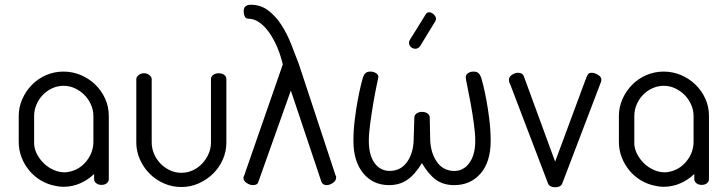

<svg xmlns="http://www.w3.org/2000/svg" viewBox="-20 -782 3069 810"><path d="M248 -480Q286 -480 320.5 -465.5Q355 -451 381.5 -425.5Q408 -400 423.5 -366Q439 -332 439 -293V-280V-184V-27Q439 -16 430.5 -9Q422 -2 408 -2Q395 -2 386 -9Q377 -16 377 -27V-48Q351 -23 318 -8.5Q285 6 248 6Q239 6 230 5Q221 4 213 2Q181 -4 153 -20.5Q125 -37 104 -62Q83 -87 71 -118Q59 -149 59 -183V-184V-280V-293Q59 -330 74 -364Q89 -398 114.5 -424Q140 -450 174.5 -465Q209 -480 248 -480ZM124 -280V-184V-173Q126 -150 137.5 -129Q149 -108 166.5 -91.5Q184 -75 206.5 -65Q229 -55 253 -55Q264 -55 275 -58Q318 -68 346 -104Q374 -140 374 -184V-280V-293Q374 -317 364 -340Q354 -363 337 -380.5Q320 -398 297 -409Q274 -420 248 -420Q222 -420 199 -409Q176 -398 159.5 -380.5Q143 -363 133.5 -340Q124 -317 124 -293Z M745 7Q706 7 671 -8.5Q636 -24 610.5 -50Q585 -76 570 -110Q555 -144 555 -181V-448Q555 -457 564.5 -465Q574 -473 588 -473Q601 -473 610.5 -465Q620 -457 620 -448V-181Q620 -157 629.5 -134Q639 -111 656 -93Q673 -75 696 -64Q719 -53 745 -53Q771 -53 793.5 -63.5Q816 -74 833 -92Q850 -110 860 -133Q870 -156 870 -181V-449Q870 -459 879.5 -466Q889 -473 903 -473Q917 -473 926 -466Q935 -459 935 -449V-181Q935 -143 920 -109Q905 -75 879 -49.5Q853 -24 818.5 -8.5Q784 7 745 7Z M1173 -510Q1164 -549 1149 -584Q1134 -619 1115 -645.5Q1096 -672 1074 -687.5Q1052 -703 1028 -703Q1017 -703 1012.5 -712.5Q1008 -722 1008 -733Q1008 -750 1016.5 -756Q1025 -762 1038 -762Q1080 -762 1111.5 -738Q1143 -714 1167 -677Q1191 -640 1208.5 -595.5Q1226 -551 1241 -511L1396 -41Q1398 -39 1398 -37Q1398 -35 1398 -33Q1398 -19 1384 -10Q1370 -1 1358 -1Q1342 -1 1336 -15L1207 -400L1070 -15Q1068 -7 1061.5 -4Q1055 -1 1047 -1Q1034 -1 1020.5 -10Q1007 -19 1007 -32Q1007 -36 1010 -41Z M1896 -1Q1851 -1 1819.5 -23.5Q1788 -46 1760 -94Q1731 -46 1698.5 -23.5Q1666 -1 1621 -1Q1554 -1 1512.5 -51Q1471 -101 1471 -188Q1471 -231 1476.5 -276Q1482 -321 1489 -358.5Q1496 -396 1502.5 -422.5Q1509 -449 1511 -455Q1515 -467 1522 -473.5Q1529 -480 1543 -480Q1557 -480 1567.5 -472.5Q1578 -465 1576 -455Q1575 -450 1568.5 -419.5Q1562 -389 1555 -347.5Q1548 -306 1542 -262.5Q1536 -219 1536 -188Q1536 -126 1561.5 -92.5Q1587 -59 1629 -61Q1672 -63 1697.5 -99Q1723 -135 1725 -188L1728 -285Q1728 -297 1737.5 -303.5Q1747 -310 1760 -310Q1774 -310 1783.5 -303.5Q1793 -297 1793 -285L1795 -188Q1798 -136 1822.5 -100Q1847 -64 1890 -61Q1932 -58 1958.5 -92.5Q1985 -127 1985 -188Q1985 -218 1979 -261.5Q1973 -305 1965.5 -346Q1958 -387 1951.5 -418Q1945 -449 1945 -455Q1944 -466 1954 -473Q1964 -480 1977 -480Q1991 -480 1998 -474Q2005 -468 2010 -455Q2012 -449 2018.5 -423Q2025 -397 2032 -359.5Q2039 -322 2044.5 -277Q2050 -232 2050 -188Q2050 -99 2007.5 -50Q1965 -1 1896 -1ZM1752 -587Q1750 -585 1748 -582.5Q1746 -580 1744 -580Q1736 -574 1724.5 -577.5Q1713 -581 1708 -591Q1703 -601 1708 -612L1775 -720Q1777 -724 1780 -727Q1790 -733 1800 -728Q1810 -723 1815 -715Q1824 -704 1815 -690Z M2131 -430Q2129 -432 2128 -437Q2127 -442 2127 -445Q2127 -458 2140 -466.5Q2153 -475 2166 -475Q2174 -475 2180.5 -471.5Q2187 -468 2190 -460L2322 -100L2454 -456Q2457 -464 2461.5 -469.5Q2466 -475 2477 -475Q2488 -475 2502.5 -466.5Q2517 -458 2517 -446Q2517 -438 2513 -430L2352 -8Q2349 0 2341 4Q2333 8 2322 8Q2311 8 2303 4Q2295 0 2292 -8Z M2780 -480Q2818 -480 2852.5 -465.5Q2887 -451 2913.5 -425.5Q2940 -400 2955.5 -366Q2971 -332 2971 -293V-280V-184V-27Q2971 -16 2962.5 -9Q2954 -2 2940 -2Q2927 -2 2918 -9Q2909 -16 2909 -27V-48Q2883 -23 2850 -8.5Q2817 6 2780 6Q2771 6 2762 5Q2753 4 2745 2Q2713 -4 2685 -20.5Q2657 -37 2636 -62Q2615 -87 2603 -118Q2591 -149 2591 -183V-184V-280V-293Q2591 -330 2606 -364Q2621 -398 2646.5 -424Q2672 -450 2706.5 -465Q2741 -480 2780 -480ZM2656 -280V-184V-173Q2658 -150 2669.5 -129Q2681 -108 2698.5 -91.5Q2716 -75 2738.5 -65Q2761 -55 2785 -55Q2796 -55 2807 -58Q2850 -68 2878 -104Q2906 -140 2906 -184V-280V-293Q2906 -317 2896 -340Q2886 -363 2869 -380.5Q2852 -398 2829 -409Q2806 -420 2780 -420Q2754 -420 2731 -409Q2708 -398 2691.5 -380.5Q2675 -363 2665.5 -340Q2656 -317 2656 -293Z"/></svg>

Font: AkaAcidDosis
Style: Regular
Weight: 400
Designer: Edgar Tolentino, Pablo Impallari, Igino Marini, Aka-Acid
Foundry: Edgar Tolentino, Pablo Impallari, Igino Marini, Cyberella
Version: Version 1.007